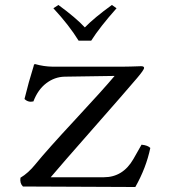

<svg xmlns="http://www.w3.org/2000/svg" viewBox="-20 -747 680 769"><path d="M294.9 -584Q256.8 -646 193.8 -713.9L213.9 -727.1Q284.7 -675.3 319.8 -637.2Q357.9 -676.3 428.2 -727.1L446.8 -713.9Q379.9 -638.7 345.2 -584ZM121.1 -490.2Q155.3 -480.5 189.9 -480H473.1Q486.3 -480 502.7 -480.5Q519 -481 531.5 -481.4Q543.9 -481.9 544.9 -481.9Q557.1 -481.9 557.1 -475.1Q557.1 -467.3 528.8 -434.1Q482.9 -379.9 353.5 -232.9Q224.1 -85.9 183.1 -37.1H396Q472.2 -37.1 514.2 -109.9L546.9 -167.5Q572.3 -165 582 -154.3Q565.4 -74.7 522 2Q198.7 0 71.8 0Q58.6 -13.2 62 -35.2Q93.3 -53.7 122.1 -89.4Q168 -146 281 -267.6Q394 -389.2 439 -442.9L238.8 -439.9Q198.7 -439 165.3 -413.6Q131.8 -388.2 113.8 -340.8Q92.8 -335.9 78.1 -350.6Q94.2 -417 115.2 -483.9Q115.2 -490.2 121.1 -490.2Z"/></svg>

Font: Linux Libertine Mono
Style: Mono
Weight: 400
Designer: Philipp H. Poll
Foundry: Philipp H. Poll
Version: Version 5.1.7 ; ttfautohint (v0.9)